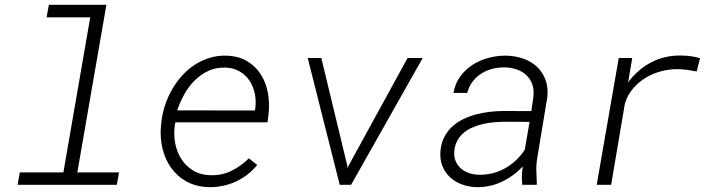

<svg xmlns="http://www.w3.org/2000/svg" viewBox="-20 -770 2975 800"><path d="M183.6 -750H423.3L302.2 -51.8H476.1L466.8 0H53.2L62.5 -51.8H244.1L356 -697.8H174.3Z M850.1 9.8Q796.9 8.3 757.3 -13.7Q717.8 -35.6 692.6 -71.3Q667.5 -106.9 656.7 -152.8Q646 -198.7 650.9 -247.6L653.3 -269Q657.7 -302.7 669.2 -335.9Q680.7 -369.1 698.2 -399.4Q715.8 -429.7 739.3 -455.6Q762.7 -481.4 791.3 -500Q819.8 -518.6 853 -528.8Q886.2 -539.1 922.9 -538.1Q973.1 -536.6 1008.8 -515.6Q1044.4 -494.6 1066.2 -460.9Q1087.9 -427.2 1095.9 -384.3Q1104 -341.3 1099.1 -295.9L1094.7 -260.3H710.9L708.5 -248.5Q703.1 -211.4 709.7 -174.8Q716.3 -138.2 734.9 -108.6Q753.4 -79.1 783.4 -60.3Q813.5 -41.5 854.5 -40Q902.8 -38.1 943.1 -57.6Q983.4 -77.1 1017.1 -110.4L1051.8 -82.5Q1013.7 -36.6 961.4 -12.9Q909.2 10.7 850.1 9.8ZM919.9 -488.3Q880.4 -489.7 848.1 -474.6Q815.9 -459.5 790.8 -434.3Q765.6 -409.2 747.6 -376.5Q729.5 -343.8 718.3 -310.1L1042 -309.6L1043.5 -316.9Q1047.9 -348.1 1042 -378.4Q1036.1 -408.7 1020.3 -432.9Q1004.4 -457 979 -472.2Q953.6 -487.3 919.9 -488.3Z M1427.2 -79.1V-68.4L1432.1 -79.1L1678.2 -528.3H1741.2L1442.9 0H1395.5L1262.2 -528.3H1318.8Z M2156.2 0Q2153.8 -19 2154.5 -37.8Q2155.3 -56.6 2158.2 -76.2Q2120.1 -36.1 2070.8 -12.7Q2021.5 10.7 1964.8 9.8Q1933.1 8.8 1905 -1.5Q1877 -11.7 1856.2 -30.5Q1835.4 -49.3 1824.2 -75.9Q1813 -102.5 1814.9 -136.2Q1816.9 -169.9 1829.6 -195.8Q1842.3 -221.7 1862.3 -240.7Q1882.3 -259.8 1908.4 -272.7Q1934.6 -285.6 1963.4 -293.2Q1992.2 -300.8 2022 -304.2Q2051.8 -307.6 2080.1 -307.6L2193.8 -307.1L2202.6 -367.7Q2205.6 -396.5 2197.8 -418.7Q2189.9 -440.9 2173.8 -456.3Q2157.7 -471.7 2134.8 -480Q2111.8 -488.3 2084.5 -489.3Q2057.6 -489.7 2032.2 -483.4Q2006.8 -477.1 1985.8 -463.6Q1964.8 -450.2 1949.2 -429.9Q1933.6 -409.7 1926.8 -382.8H1869.6Q1876 -421.9 1897.5 -451.2Q1918.9 -480.5 1949.2 -500Q1979.5 -519.5 2016.1 -529.1Q2052.7 -538.6 2089.8 -538.1Q2127.9 -537.1 2160.9 -525.4Q2193.8 -513.7 2217.3 -491.7Q2240.7 -469.7 2252.7 -438.2Q2264.6 -406.7 2260.7 -366.2L2218.3 -110.4Q2213.9 -83.5 2214.8 -58.1Q2215.8 -32.7 2216.8 -6.3L2216.3 0ZM1973.6 -42Q2003.4 -41 2031.2 -47.9Q2059.1 -54.7 2083.7 -68.4Q2108.4 -82 2129.4 -101.8Q2150.4 -121.6 2166.5 -146L2186.5 -262.2L2087.4 -262.7Q2066.4 -262.7 2043.2 -261Q2020 -259.3 1997.1 -254.4Q1974.1 -249.5 1952.6 -240.7Q1931.2 -231.9 1914.3 -218.5Q1897.5 -205.1 1886.5 -186Q1875.5 -167 1873 -141.1Q1870.6 -117.7 1878.2 -99.6Q1885.7 -81.5 1899.7 -68.8Q1913.6 -56.2 1932.9 -49.3Q1952.1 -42.5 1973.6 -42Z M2816.9 -538.6Q2858.4 -538.6 2897 -527.8L2882.8 -472.2Q2863.3 -476.1 2843.8 -478.8Q2824.2 -481.4 2804.2 -481.9Q2769.5 -482.4 2734.6 -473.1Q2699.7 -463.9 2669.7 -445.6Q2639.6 -427.2 2616.7 -400.1Q2593.8 -373 2583.5 -337.4L2526.4 0H2466.3L2558.1 -528.3H2614.3L2599.1 -437.5L2596.2 -425.8Q2636.2 -480 2692.4 -509.8Q2748.5 -539.6 2816.9 -538.6Z"/></svg>

Font: Roboto Mono Light
Style: Italic
Weight: 300
Designer: Google
Version: Version 2.000985; 2015; ttfautohint (v1.3)